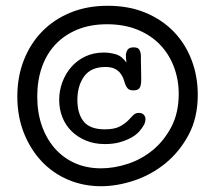

<svg xmlns="http://www.w3.org/2000/svg" viewBox="-20 -578 746 665"><path d="M665 -250Q665 -170 633 -110.5Q601 -51 552 -11.5Q503 28 444 47.5Q385 67 330 67Q269 67 216 44.5Q163 22 124 -19.5Q85 -61 62.5 -118Q40 -175 40 -244Q40 -312 62.5 -369.5Q85 -427 126 -469Q167 -511 224.5 -534.5Q282 -558 353 -558Q427 -558 485 -533.5Q543 -509 583 -467Q623 -425 644 -369Q665 -313 665 -250ZM599 -253Q599 -302 582.5 -346Q566 -390 534.5 -423Q503 -456 456.5 -475Q410 -494 351 -494Q293 -494 248 -475.5Q203 -457 172 -424Q141 -391 125 -345Q109 -299 109 -244Q109 -188 125 -142.5Q141 -97 170 -64Q199 -31 239.5 -13Q280 5 330 5Q375 5 422.5 -10.5Q470 -26 509 -58Q548 -90 573.5 -138.5Q599 -187 599 -253ZM418 -361Q417 -367 416.5 -374Q416 -381 416 -385Q416 -396 421.5 -405Q427 -414 443 -414Q459 -414 463.5 -404.5Q468 -395 468 -384Q468 -382 468 -370Q468 -358 468.5 -343.5Q469 -329 469 -316Q469 -303 469 -300Q469 -282 463.5 -273.5Q458 -265 442 -265Q428 -265 422 -272Q416 -279 414 -286Q411 -296 407 -306.5Q403 -317 395.5 -326Q388 -335 376 -340.5Q364 -346 345 -346Q295 -346 271.5 -313.5Q248 -281 248 -232Q248 -184 270 -157Q292 -130 343 -130Q376 -130 395 -140Q414 -150 428 -165Q435 -173 442.5 -180Q450 -187 461 -187Q472 -187 478 -180.5Q484 -174 484 -166Q484 -163 483 -157.5Q482 -152 479 -146Q473 -135 462.5 -123Q452 -111 435 -101.5Q418 -92 395.5 -85.5Q373 -79 343 -79Q307 -79 278 -91Q249 -103 228 -123.5Q207 -144 196 -172Q185 -200 185 -232Q185 -264 196 -293.5Q207 -323 227 -346Q247 -369 275.5 -382.5Q304 -396 340 -396Q360 -396 381 -390Q402 -384 418 -361Z"/></svg>

Font: Life Savers ExtraBold
Style: Regular
Weight: 800
Designer: Pablo Impallari, Rodrigo Fuenzalida, Brenda Gallo
Foundry: Pablo Impallari, Rodrigo Fuenzalida, Brenda Gallo
Version: Version 3.001; ttfautohint (v0.95) -l 8 -r 50 -G 200 -x 14 -